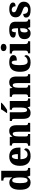

<svg xmlns="http://www.w3.org/2000/svg" viewBox="2088 -2900 823 5038"><g transform="rotate(-90 2499.0 -381.5)"><path d="M229 10Q138 10 88 -56.5Q38 -123 38 -267Q38 -412 87.5 -480Q137 -548 227 -548Q278 -548 309 -527.5Q340 -507 360 -477H365Q363 -500 362.5 -531Q362 -562 362 -591V-643Q362 -683 340 -693Q318 -703 287 -703H279V-760H535V-136Q535 -89 552.5 -73Q570 -57 604 -57H611V0H410L380 -73H374Q353 -35 318.5 -12.5Q284 10 229 10ZM283 -68Q328 -68 345 -118.5Q362 -169 362 -269Q362 -367 345.5 -419.5Q329 -472 283 -472Q244 -472 228 -419.5Q212 -367 212 -268Q212 -168 228 -118Q244 -68 283 -68Z M922 10Q793 10 729.5 -62.5Q666 -135 666 -265Q666 -406 730 -478Q794 -550 911 -550Q1020 -550 1082 -488.5Q1144 -427 1144 -308V-256H840Q842 -159 873.5 -114Q905 -69 965 -69Q1013 -69 1042 -94Q1071 -119 1087 -157Q1104 -152 1114.5 -140Q1125 -128 1125 -109Q1125 -81 1104.5 -53.5Q1084 -26 1039.5 -8Q995 10 922 10ZM974 -323Q974 -398 960 -439.5Q946 -481 916 -481Q883 -481 862.5 -440.5Q842 -400 842 -323Z M1194 0V-57H1198Q1230 -57 1247 -69Q1264 -81 1264 -125V-415Q1264 -456 1249 -467.5Q1234 -479 1203 -479H1199V-536H1421L1433 -468H1438Q1457 -505 1489 -527.5Q1521 -550 1580 -550Q1655 -550 1693.5 -504.5Q1732 -459 1732 -358V-127Q1732 -81 1745 -69Q1758 -57 1789 -57H1793V0H1560V-323Q1560 -387 1548.5 -422.5Q1537 -458 1504 -458Q1478 -458 1463.5 -436.5Q1449 -415 1443 -380Q1437 -345 1437 -305V-122Q1437 -80 1452 -68.5Q1467 -57 1498 -57H1502V0Z M2057 10Q1973 10 1936 -39Q1899 -88 1899 -188V-407Q1899 -450 1890 -464.5Q1881 -479 1845 -479H1842V-536H2072V-225Q2072 -158 2083.5 -120.5Q2095 -83 2128 -83Q2164 -83 2179.5 -123Q2195 -163 2195 -231V-418Q2195 -460 2180.5 -469.5Q2166 -479 2141 -479H2138V-536H2367V-119Q2367 -75 2382 -66Q2397 -57 2422 -57H2433V0H2225L2200 -68H2195Q2152 10 2057 10ZM2053 -619Q2067 -639 2086 -664.5Q2105 -690 2122 -717Q2139 -744 2149 -766H2322V-756Q2314 -743 2292.5 -723.5Q2271 -704 2242.5 -682Q2214 -660 2185 -640Q2156 -620 2132 -606H2053Z M2472 0V-57H2476Q2508 -57 2525 -69Q2542 -81 2542 -125V-415Q2542 -456 2527 -467.5Q2512 -479 2481 -479H2477V-536H2699L2711 -468H2716Q2735 -505 2767 -527.5Q2799 -550 2858 -550Q2933 -550 2971.5 -504.5Q3010 -459 3010 -358V-127Q3010 -81 3023 -69Q3036 -57 3067 -57H3071V0H2838V-323Q2838 -387 2826.5 -422.5Q2815 -458 2782 -458Q2756 -458 2741.5 -436.5Q2727 -415 2721 -380Q2715 -345 2715 -305V-122Q2715 -80 2730 -68.5Q2745 -57 2776 -57H2780V0Z M3377 10Q3304 10 3249 -15.5Q3194 -41 3164 -101.5Q3134 -162 3134 -266Q3134 -375 3166 -437Q3198 -499 3252.5 -524.5Q3307 -550 3374 -550Q3447 -550 3490.5 -535Q3534 -520 3553 -495.5Q3572 -471 3572 -444Q3572 -423 3562 -401.5Q3552 -380 3521.5 -365.5Q3491 -351 3430 -351Q3430 -386 3425.5 -417Q3421 -448 3410 -466.5Q3399 -485 3380 -485Q3358 -485 3341.5 -465.5Q3325 -446 3316.5 -398.5Q3308 -351 3308 -267Q3308 -168 3330.5 -117.5Q3353 -67 3405 -67Q3455 -67 3491 -92Q3527 -117 3543 -153Q3557 -145 3564 -132Q3571 -119 3571 -105Q3571 -80 3552 -53Q3533 -26 3490.5 -8Q3448 10 3377 10Z M3772 -623Q3732 -623 3704.5 -642Q3677 -661 3677 -698Q3677 -737 3704.5 -755Q3732 -773 3772 -773Q3810 -773 3838.5 -755Q3867 -737 3867 -698Q3867 -661 3838.5 -642Q3810 -623 3772 -623ZM3618 0V-57H3629Q3656 -57 3673 -72Q3690 -87 3690 -129V-413Q3690 -451 3672.5 -465Q3655 -479 3630 -479H3613V-536H3862V-127Q3862 -86 3879.5 -71.5Q3897 -57 3923 -57H3934V0Z M4139 10Q4078 10 4034.5 -30Q3991 -70 3991 -154Q3991 -236 4043 -275Q4095 -314 4199 -318L4275 -321V-374Q4275 -430 4263 -457.5Q4251 -485 4223 -485Q4197 -485 4184 -457Q4171 -429 4171 -377Q4100 -377 4065 -393Q4030 -409 4030 -446Q4030 -483 4058.5 -506Q4087 -529 4133.5 -539.5Q4180 -550 4237 -550Q4342 -550 4395 -512Q4448 -474 4448 -381V-127Q4448 -87 4460 -72Q4472 -57 4503 -57H4507V0H4306L4284 -62H4275Q4254 -36 4236 -20Q4218 -4 4195.5 3Q4173 10 4139 10ZM4207 -66Q4238 -66 4257 -100.5Q4276 -135 4276 -191V-264L4244 -261Q4200 -258 4183.5 -230.5Q4167 -203 4167 -150Q4167 -66 4207 -66Z M4757 10Q4681 10 4637.5 -5.5Q4594 -21 4575.5 -47.5Q4557 -74 4557 -107Q4557 -149 4585.5 -166Q4614 -183 4652 -183Q4652 -117 4681.5 -86.5Q4711 -56 4759 -56Q4805 -56 4824 -74.5Q4843 -93 4843 -118Q4843 -148 4816.5 -166.5Q4790 -185 4731 -205Q4647 -233 4605 -271.5Q4563 -310 4563 -383Q4563 -468 4622.5 -508.5Q4682 -549 4778 -549Q4841 -549 4879 -535Q4917 -521 4934.5 -499Q4952 -477 4952 -453Q4952 -419 4928.5 -401.5Q4905 -384 4853 -384Q4853 -433 4827.5 -459Q4802 -485 4763 -485Q4733 -485 4714 -471Q4695 -457 4695 -430Q4695 -400 4718.5 -382Q4742 -364 4808 -341Q4857 -325 4894 -304Q4931 -283 4952 -250.5Q4973 -218 4973 -169Q4973 -88 4918 -39Q4863 10 4757 10Z"/></g></svg>

Font: Noto Serif Armenian SemiCondensed ExtraBold
Style: Regular
Weight: 800
Width: 4
Designer: Monotype Design Team
Foundry: Monotype Imaging Inc.
Version: Version 2.008; ttfautohint (v1.8.4.7-5d5b)